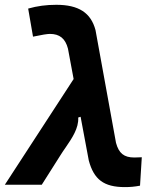

<svg xmlns="http://www.w3.org/2000/svg" viewBox="-41 -762 647 792"><path d="M474.1 9.8C495.6 9.8 513.7 8.3 536.6 3.9L543.9 -113.3C528.3 -112.8 519.5 -112.3 513.2 -112.3C470.7 -112.3 449.2 -129.4 437.5 -172.9L353 -637.7C334 -709.5 283.2 -742.2 191.4 -742.2C149.4 -742.2 112.8 -737.3 75.2 -726.6L95.2 -610.8C132.3 -618.7 154.3 -622.1 165 -622.1C205.1 -622.1 228.5 -603 239.3 -561.5L262.7 -436L-21 0H131.3L208 -121.1C214.4 -131.8 222.2 -142.6 229.5 -153.3C256.3 -192.4 284.2 -233.4 281.7 -277.3L291.5 -280.3L325.2 -100.1C346.2 -22 386.7 9.8 474.1 9.8Z"/></svg>

Font: Cascadia Mono NF
Style: Bold Italic
Weight: 700
Italic angle: -10°
Monospace: yes
Designer: Aaron Bell
Foundry: Saja Typeworks
Version: Version 2404.023